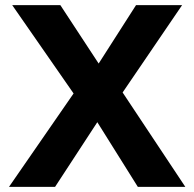

<svg xmlns="http://www.w3.org/2000/svg" viewBox="-20 -726 755 746"><path d="M515.5 0 318.5 -314.5H299.5L27.5 -706H214.5L409 -409.5H428L700 0ZM15 0 276 -377.5 396.5 -310 194 0ZM433.5 -333 313 -400.5 508.5 -706H687.5Z"/></svg>

Font: Outfit Thin
Style: Regular
Weight: 100
Designer: Rodrigo Fuenzalida
Foundry: fragTYPE
Version: Version 1.000